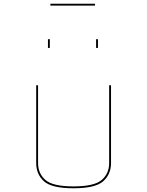

<svg xmlns="http://www.w3.org/2000/svg" viewBox="-20 -1087 786 1029"><path d="M174 -630H184V-213Q184 -157 223.5 -122.5Q263 -88 374 -88Q485 -88 525 -122.5Q565 -157 565 -213V-630H575V-213Q575 -153 533 -115.5Q491 -78 374 -78Q257 -78 215.5 -115.5Q174 -153 174 -213ZM247 -830H237V-877H247ZM505 -830H495V-877H505ZM250 -1067H489V-1057H250Z"/></svg>

Font: Bungee Hairline
Style: Regular
Weight: 400
Designer: David Jonathan Ross
Foundry: David Jonathan Ross
Version: Version 1.001;PS 1.0;hotconv 1.0.72;makeotf.lib2.5.5900